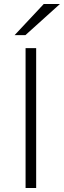

<svg xmlns="http://www.w3.org/2000/svg" viewBox="-20 -941 320 961"><path d="M108 -700H161V0H108ZM199 -921H280L107 -765H53Z"/></svg>

Font: Overpass ExtraLight
Style: Regular
Weight: 200
Designer: Delve Withrington, Thomas Jockin
Foundry: Delve Fonts
Version: Version 3.000;DELV;Overpass